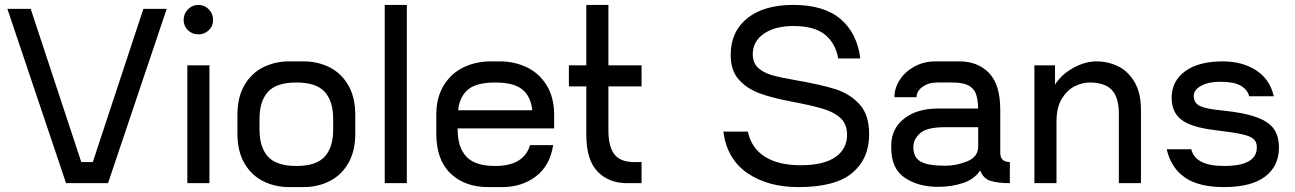

<svg xmlns="http://www.w3.org/2000/svg" viewBox="-20 -746 5274 782"><path d="M564 -710H659L420 0H249L10 -710H105L311 -86H358Z M728 -665Q728 -690 745.5 -708Q763 -726 788 -726Q813 -726 830.5 -708Q848 -690 848 -665Q848 -640 830.5 -623Q813 -606 788 -606Q763 -606 745.5 -623Q728 -640 728 -665ZM743 0V-480H833V0Z M1427 -278V-202Q1427 -130 1398.5 -81Q1370 -32 1322 -8Q1274 16 1216 16H1158Q1100 16 1052 -8Q1004 -32 975.5 -81Q947 -130 947 -202V-278Q947 -350 975.5 -399Q1004 -448 1052 -472Q1100 -496 1158 -496H1216Q1274 -496 1322 -472Q1370 -448 1398.5 -399Q1427 -350 1427 -278ZM1187 -410Q1106 -410 1071.5 -372Q1037 -334 1037 -262V-218Q1037 -146 1071.5 -108Q1106 -70 1187 -70Q1268 -70 1302.5 -108Q1337 -146 1337 -218V-262Q1337 -334 1302.5 -372Q1268 -410 1187 -410Z M1637 -726V0H1547V-726Z M2237 -278V-223H1844V-218Q1844 -146 1879.5 -108Q1915 -70 1997 -70Q2113 -70 2139 -155H2233Q2220 -71 2162.5 -27.5Q2105 16 2026 16H1968Q1874 16 1815.5 -39Q1757 -94 1757 -202V-278Q1757 -349 1787.5 -398.5Q1818 -448 1868.5 -472Q1919 -496 1978 -496H2016Q2075 -496 2125.5 -472Q2176 -448 2206.5 -398.5Q2237 -349 2237 -278ZM1846 -297H2148Q2142 -353 2107.5 -381.5Q2073 -410 1997 -410Q1921 -410 1886.5 -381.5Q1852 -353 1846 -297Z M2458 -394V-214Q2458 -150 2482 -118Q2506 -86 2563 -86H2593V0H2534Q2460 0 2414 -47Q2368 -94 2368 -198V-394H2297V-480H2368V-726H2458V-480H2593V-394Z M3241 -73Q3334 -73 3382 -106Q3430 -139 3430 -197Q3430 -239 3405 -263.5Q3380 -288 3335 -302Q3290 -316 3205 -332Q3125 -347 3073.5 -366Q3022 -385 2989 -422Q2956 -459 2956 -522Q2956 -617 3023.5 -671.5Q3091 -726 3211 -726Q3336 -726 3403.5 -668.5Q3471 -611 3484 -508H3394Q3383 -570 3340 -605Q3297 -640 3211 -640Q3137 -640 3091.5 -609Q3046 -578 3046 -525Q3046 -490 3067.5 -470Q3089 -450 3124 -440Q3159 -430 3217 -420Q3322 -402 3382 -383Q3442 -364 3481 -321Q3520 -278 3520 -199Q3520 -100 3451.5 -42Q3383 16 3232 16Q3107 16 3024 -41Q2941 -98 2926 -210H3026Q3040 -143 3095 -108Q3150 -73 3241 -73Z M4093 -86V0Q4046 0 4015.5 -9Q3985 -18 3972 -52Q3949 -16 3902 -0.5Q3855 15 3801 15Q3720 15 3665 -22Q3610 -59 3610 -143V-154Q3610 -221 3662 -262.5Q3714 -304 3801 -304H3964Q3963 -341 3955 -363.5Q3947 -386 3924.5 -398Q3902 -410 3859 -410H3799Q3762 -410 3737.5 -392.5Q3713 -375 3713 -350H3623Q3623 -387 3644.5 -420.5Q3666 -454 3704.5 -475Q3743 -496 3790 -496H3888Q3962 -496 4008 -449Q4054 -402 4054 -298V-123Q4054 -86 4093 -86ZM3964 -149V-228H3830Q3755 -228 3727.5 -203.5Q3700 -179 3700 -147Q3700 -105 3729.5 -88Q3759 -71 3830 -71Q3875 -71 3919.5 -89Q3964 -107 3964 -149Z M4627 -298V0H4537V-282Q4537 -349 4508.5 -379.5Q4480 -410 4417 -410Q4388 -410 4357 -394.5Q4326 -379 4304.5 -343.5Q4283 -308 4283 -251V0H4193V-480H4277V-401Q4302 -442 4350.5 -469Q4399 -496 4446 -496Q4492 -496 4533 -476.5Q4574 -457 4600.5 -412.5Q4627 -368 4627 -298Z M4965 16Q4862 16 4805.5 -23.5Q4749 -63 4732 -138H4832Q4848 -70 4966 -70Q5099 -70 5099 -146Q5099 -168 5085.5 -180Q5072 -192 5037.5 -199.5Q5003 -207 4928 -216Q4830 -228 4791 -259Q4752 -290 4752 -347Q4752 -416 4807 -456Q4862 -496 4960 -496Q5039 -496 5095.5 -460Q5152 -424 5168 -354H5068Q5060 -382 5032.5 -397.5Q5005 -413 4950 -413Q4902 -413 4872 -396.5Q4842 -380 4842 -355Q4842 -326 4868 -314Q4894 -302 4958 -296Q5048 -287 5098 -268.5Q5148 -250 5168.5 -220.5Q5189 -191 5189 -145Q5189 -70 5133 -27Q5077 16 4965 16Z"/></svg>

Font: Violet Sans
Style: Regular
Weight: 400
Designer: Calvin Waterman
Foundry: Violet Office
Version: Version 1.013